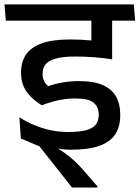

<svg xmlns="http://www.w3.org/2000/svg" viewBox="-38 -654 622 856"><path d="M319.5 -562H555L549 -634.5H313.5ZM461.5 -587.5H370.5V-476L461.5 -475.5ZM564.5 -562 558.5 -634.5H-18L-12 -562ZM369.5 -583.5V-415L462 -393V-583.5ZM396 182V176.5L334 105Q316.5 85 299.2 68.5Q282 52 263 37.5Q244 23 221.5 8.5V-10.5L55 -36.5L138 -1.5L283 182ZM48.5 -131 55 -36.5 142.5 -12.5Q171.5 -4.5 204.8 4.5Q238 13.5 278 13.5Q357.5 13.5 405.8 -4Q454 -21.5 476 -55.5Q498 -89.5 498 -139V-144.5Q498 -189.5 479.8 -222.8Q461.5 -256 421.2 -274.2Q381 -292.5 314.5 -292.5Q274.5 -292.5 241 -286.5Q207.5 -280.5 176.5 -270Q164 -280.5 158 -293.8Q152 -307 152 -324V-326.5Q152 -351 166 -367.8Q180 -384.5 211.8 -393.2Q243.5 -402 297 -402Q338.5 -402 379.8 -399Q421 -396 462 -389.5V-460.5Q414 -469 369.8 -473.5Q325.5 -478 274.5 -478Q194 -478 146 -460Q98 -442 77 -409.2Q56 -376.5 56 -331.5V-328Q56 -280.5 80.2 -245.8Q104.5 -211 148.5 -184.5Q185 -199 222 -207Q259 -215 299 -215Q357 -215 379.5 -196Q402 -177 402 -144.5V-140.5Q402 -115 388.8 -98.2Q375.5 -81.5 345.8 -73.5Q316 -65.5 266 -65.5Q226 -65.5 189 -73.2Q152 -81 116.8 -95.5Q81.5 -110 48.5 -131Z"/></svg>

Font: Anek Devanagari Medium
Style: Regular
Weight: 500
Designer: Kailash Malviya (Devanagari) & Yesha Goshar (Latin)
Foundry: Ek Type
Version: Version 1.003